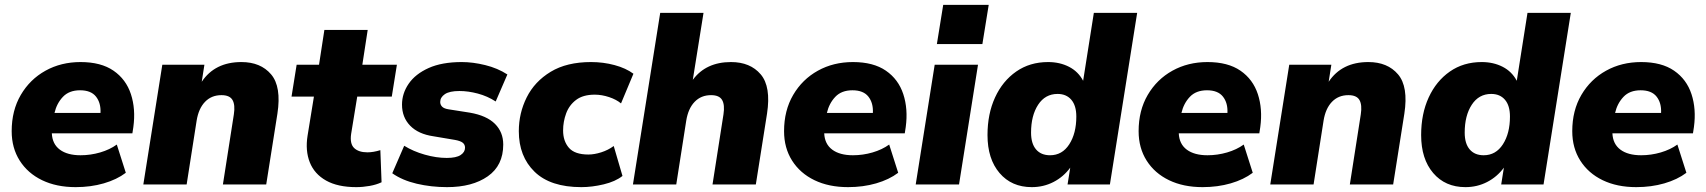

<svg xmlns="http://www.w3.org/2000/svg" viewBox="-20 -758 7009 789"><path d="M291 11Q212 11 153 -17.5Q94 -46 61 -98Q28 -150 28 -219Q28 -304 65.5 -368Q103 -432 167 -467.5Q231 -503 311 -503Q395 -503 446.5 -467.5Q498 -432 518 -371Q538 -310 528 -236L524 -210H193Q195 -166 226 -143Q257 -120 311 -120Q352 -120 391.5 -131.5Q431 -143 460 -164L497 -48Q460 -20 406.5 -4.5Q353 11 291 11ZM309 -387Q264 -387 238.5 -360Q213 -333 204 -294H393Q395 -335 374.5 -361Q354 -387 309 -387Z M569 0 647 -492H820L809 -422Q863 -503 972 -503Q1051 -503 1094 -452.5Q1137 -402 1120 -291L1074 0H896L941 -288Q947 -327 935.5 -347Q924 -367 890 -367Q849 -367 822.5 -339.5Q796 -312 788 -262L747 0Z M1444 11Q1368 11 1320 -16Q1272 -43 1253 -91Q1234 -139 1244 -201L1270 -361H1178L1199 -492H1291L1313 -635H1491L1469 -492H1611L1590 -361H1448L1423 -208Q1417 -167 1435.5 -149.5Q1454 -132 1490 -132Q1514 -132 1543 -141L1548 -9Q1527 1 1499 6Q1471 11 1444 11Z M1817 11Q1752 11 1692.5 -3Q1633 -17 1592 -46L1641 -159Q1678 -136 1725.5 -122.5Q1773 -109 1816 -109Q1855 -109 1873 -121Q1891 -133 1891 -151Q1891 -164 1881.5 -171.5Q1872 -179 1850 -183L1761 -198Q1699 -207 1665.5 -241.5Q1632 -276 1632 -328Q1632 -374 1659.5 -414Q1687 -454 1741.5 -478.5Q1796 -503 1878 -503Q1923 -503 1974 -490.5Q2025 -478 2065 -452L2017 -341Q1983 -363 1943.5 -373.5Q1904 -384 1868 -384Q1827 -384 1808 -371Q1789 -358 1789 -339Q1789 -328 1796.5 -320Q1804 -312 1822 -309L1911 -295Q1980 -283 2014 -249Q2048 -215 2048 -164Q2048 -78 1984.5 -33.5Q1921 11 1817 11Z M2369 11Q2242 11 2177 -52Q2112 -115 2112 -219Q2112 -293 2144.5 -358Q2177 -423 2243 -463Q2309 -503 2409 -503Q2459 -503 2505.5 -490.5Q2552 -478 2583 -455L2532 -333Q2513 -349 2483 -359Q2453 -369 2424 -369Q2376 -369 2347.5 -347.5Q2319 -326 2306.5 -292Q2294 -258 2294 -222Q2294 -178 2318 -150.5Q2342 -123 2398 -123Q2422 -123 2450.5 -132Q2479 -141 2502 -158L2538 -35Q2509 -12 2461 -0.5Q2413 11 2369 11Z M2581 0 2693 -705H2871L2827 -430Q2881 -503 2984 -503Q3063 -503 3106 -452.5Q3149 -402 3132 -291L3086 0H2908L2953 -288Q2959 -327 2947.5 -347Q2936 -367 2902 -367Q2861 -367 2834.5 -339.5Q2808 -312 2800 -262L2759 0Z M3465 11Q3386 11 3327 -17.5Q3268 -46 3235 -98Q3202 -150 3202 -219Q3202 -304 3239.5 -368Q3277 -432 3341 -467.5Q3405 -503 3485 -503Q3569 -503 3620.5 -467.5Q3672 -432 3692 -371Q3712 -310 3702 -236L3698 -210H3367Q3369 -166 3400 -143Q3431 -120 3485 -120Q3526 -120 3565.5 -131.5Q3605 -143 3634 -164L3671 -48Q3634 -20 3580.5 -4.5Q3527 11 3465 11ZM3483 -387Q3438 -387 3412.5 -360Q3387 -333 3378 -294H3567Q3569 -335 3548.5 -361Q3528 -387 3483 -387Z M3830 -577 3856 -738H4043L4017 -577ZM3743 0 3821 -492H3999L3921 0Z M4220 11Q4137 11 4087.5 -47Q4038 -105 4038 -203Q4038 -290 4069 -357.5Q4100 -425 4156 -464Q4212 -503 4287 -503Q4335 -503 4373 -483.5Q4411 -464 4431 -426L4475 -705H4653L4541 0H4367L4378 -69Q4350 -31 4309 -10Q4268 11 4220 11ZM4295 -120Q4345 -120 4374 -165Q4403 -210 4403 -279Q4403 -324 4382.5 -348Q4362 -372 4326 -372Q4275 -372 4246 -327.5Q4217 -283 4217 -213Q4217 -168 4237.5 -144Q4258 -120 4295 -120Z M4922 11Q4843 11 4784 -17.5Q4725 -46 4692 -98Q4659 -150 4659 -219Q4659 -304 4696.5 -368Q4734 -432 4798 -467.5Q4862 -503 4942 -503Q5026 -503 5077.5 -467.5Q5129 -432 5149 -371Q5169 -310 5159 -236L5155 -210H4824Q4826 -166 4857 -143Q4888 -120 4942 -120Q4983 -120 5022.5 -131.5Q5062 -143 5091 -164L5128 -48Q5091 -20 5037.5 -4.5Q4984 11 4922 11ZM4940 -387Q4895 -387 4869.5 -360Q4844 -333 4835 -294H5024Q5026 -335 5005.5 -361Q4985 -387 4940 -387Z M5200 0 5278 -492H5451L5440 -422Q5494 -503 5603 -503Q5682 -503 5725 -452.5Q5768 -402 5751 -291L5705 0H5527L5572 -288Q5578 -327 5566.5 -347Q5555 -367 5521 -367Q5480 -367 5453.5 -339.5Q5427 -312 5419 -262L5378 0Z M6002 11Q5919 11 5869.5 -47Q5820 -105 5820 -203Q5820 -290 5851 -357.5Q5882 -425 5938 -464Q5994 -503 6069 -503Q6117 -503 6155 -483.5Q6193 -464 6213 -426L6257 -705H6435L6323 0H6149L6160 -69Q6132 -31 6091 -10Q6050 11 6002 11ZM6077 -120Q6127 -120 6156 -165Q6185 -210 6185 -279Q6185 -324 6164.5 -348Q6144 -372 6108 -372Q6057 -372 6028 -327.5Q5999 -283 5999 -213Q5999 -168 6019.5 -144Q6040 -120 6077 -120Z M6704 11Q6625 11 6566 -17.5Q6507 -46 6474 -98Q6441 -150 6441 -219Q6441 -304 6478.5 -368Q6516 -432 6580 -467.5Q6644 -503 6724 -503Q6808 -503 6859.5 -467.5Q6911 -432 6931 -371Q6951 -310 6941 -236L6937 -210H6606Q6608 -166 6639 -143Q6670 -120 6724 -120Q6765 -120 6804.5 -131.5Q6844 -143 6873 -164L6910 -48Q6873 -20 6819.5 -4.5Q6766 11 6704 11ZM6722 -387Q6677 -387 6651.5 -360Q6626 -333 6617 -294H6806Q6808 -335 6787.5 -361Q6767 -387 6722 -387Z"/></svg>

Font: Nunito Sans Black
Style: Italic
Weight: 900
Italic angle: -9°
Designer: Vernon Adams
Foundry: Vernon Adams
Version: Version 3.006; ttfautohint (v1.8.3)